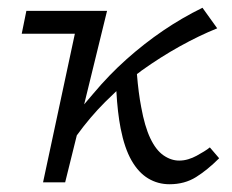

<svg xmlns="http://www.w3.org/2000/svg" viewBox="-20 -470 599 495"><path d="M417 5Q387 5 362 -10Q337 -25 319 -56.5Q301 -88 291 -139Q283 -180 280 -235Q266 -221 251 -207Q212 -168 178 -121L148 0H91L173 -383H36L48 -442H256L197 -201Q209 -215 220 -228Q261 -277 306.5 -317.5Q352 -358 400.5 -391Q449 -424 502 -450L540 -397Q493 -378 443.5 -350.5Q394 -323 345 -288Q339 -283 333 -279Q337 -230 344 -194Q353 -144 367.5 -113.5Q382 -83 401.5 -69.5Q421 -56 442 -56Q454 -56 465.5 -59.5Q477 -63 487 -68.5Q497 -74 506 -79.5Q515 -85 521 -90L545 -62Q515 -32 485.5 -13.5Q456 5 417 5Z"/></svg>

Font: Isabella Sans
Style: Italic
Weight: 400
Italic angle: -12°
Designer: Christian Thalmann (Catharsis Fonts), Cristiano Sobral
Foundry: The Isabella Sans Project Authors
Version: Version 2.026; ttfautohint (v1.8.4.7-5d5b-dirty)